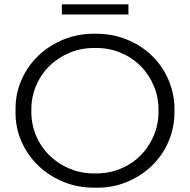

<svg xmlns="http://www.w3.org/2000/svg" viewBox="-20 -862 879 888"><path d="M52 -350Q50 -425 78.5 -490.5Q107 -556 157 -604Q207 -652 274.5 -679.5Q342 -707 420 -706Q497 -707 564.5 -680Q632 -653 682 -605Q732 -557 760 -491Q788 -425 787 -350Q788 -275 760 -209Q732 -143 682 -95Q632 -47 564.5 -19.5Q497 8 420 6Q342 7 274.5 -20.5Q207 -48 157 -96Q107 -144 78.5 -209.5Q50 -275 52 -350ZM713 -350Q714 -411 691.5 -464.5Q669 -518 629.5 -557.5Q590 -597 536 -619Q482 -641 420 -640Q358 -641 304 -619Q250 -597 209.5 -557.5Q169 -518 146.5 -464.5Q124 -411 125 -350Q124 -289 146.5 -235.5Q169 -182 209.5 -142.5Q250 -103 304 -81Q358 -59 420 -60Q482 -59 536 -81Q590 -103 629.5 -142.5Q669 -182 691.5 -235.5Q714 -289 713 -350ZM266 -842H574V-795H266Z"/></svg>

Font: CMG Sans
Style: Regular
Weight: 400
Designer: Julieta Ulanovsky
Foundry: Julieta Ulanovsky
Version: Version 7.200